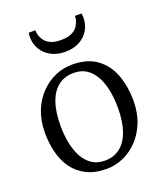

<svg xmlns="http://www.w3.org/2000/svg" viewBox="-145 -877 838 985"><g transform="rotate(-20 274.0 -385.0)"><path d="M32 -269.5Q32 -337 53 -389.5Q74 -442 109.8 -478.5Q145.5 -515 189.8 -534Q234 -553 280 -553Q366 -553 417.8 -514Q469.5 -475 492.5 -411.2Q515.5 -347.5 515.5 -273Q515.5 -206 494.5 -153.2Q473.5 -100.5 437.8 -63.8Q402 -27 358 -8Q314 11 268 11Q204 11 158.8 -11.8Q113.5 -34.5 85.5 -73.5Q57.5 -112.5 44.8 -163Q32 -213.5 32 -269.5ZM274 -32Q322 -32 356.5 -58.5Q391 -85 409.5 -137Q428 -189 428 -265.5Q428 -313 419.8 -357Q411.5 -401 393.2 -435.5Q375 -470 346 -490Q317 -510 275 -510Q226 -510 191.2 -483.8Q156.5 -457.5 138 -405.8Q119.5 -354 119.5 -277Q119.5 -229 128 -185Q136.5 -141 155 -106.2Q173.5 -71.5 202.8 -51.8Q232 -32 274 -32ZM274 -626Q230.5 -626 197.5 -643.2Q164.5 -660.5 146 -690.8Q127.5 -721 127.5 -759.5Q127.5 -765 128 -770.8Q128.5 -776.5 129.5 -782.5H166Q166 -779 166.2 -774.5Q166.5 -770 167.5 -765.5Q171 -747 181.8 -729.8Q192.5 -712.5 214.5 -701.5Q236.5 -690.5 274 -690.5Q311 -690.5 333 -701.5Q355 -712.5 365.8 -729.8Q376.5 -747 380.5 -765.5Q381.5 -770 381.5 -774.5Q381.5 -779 381.5 -782.5H418Q419 -776.5 419.5 -770.8Q420 -765 420 -759.5Q420 -721 401.5 -690.8Q383 -660.5 350.2 -643.2Q317.5 -626 274 -626Z"/></g></svg>

Font: Merriweather 60pt Light
Style: Regular
Weight: 300
Version: Version 2.100